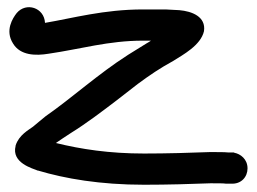

<svg xmlns="http://www.w3.org/2000/svg" viewBox="-20 -498 708 529"><path d="M114 -350C203 -363 279 -386 374 -386H396C393 -384 387 -380 383 -378L333 -347C250 -294 178 -228 106 -178C92 -167 81 -157 71 -149C59 -140 32 -126 23 -97V-96C11 -49 70 -34 84 -28H85C159 -6 255 11 377 11C442 11 508 9 560 7C581 7 596 7 602 8H616C645 10 662 -11 662 -34C662 -60 642 -74 626 -77L624 -78H608C598 -79 582 -79 560 -79H558C507 -77 439 -75 377 -75C281 -75 203 -87 134 -104C146 -112 160 -122 176 -132C218 -158 264 -193 302 -222L360 -267C394 -292 419 -309 457 -330C484 -347 533 -373 542 -412C548 -452 509 -467 474 -470C461 -471 448 -471 436 -472H374C266 -472 181 -448 104 -435C102 -477 52 -493 26 -462C15 -448 -7 -414 16 -378C36 -345 78 -344 114 -350Z"/></svg>

Font: Stray Cat
Style: BlkExt
Weight: 900
Version: Version 1.0